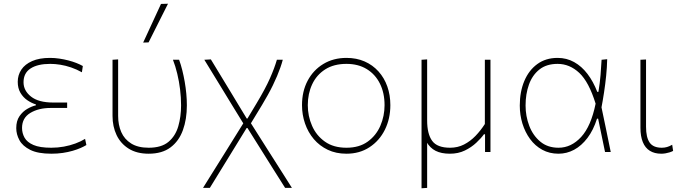

<svg xmlns="http://www.w3.org/2000/svg" viewBox="-20 -814 3644 1028"><path d="M255 9Q183 9 142 -11.5Q101 -32 84 -63.5Q67 -95 67 -128Q67 -167 84.5 -192.2Q102 -217.5 126.8 -231.5Q151.5 -245.5 172 -250V-255Q149 -262 126.5 -277.2Q104 -292.5 89.5 -317Q75 -341.5 75 -376Q75 -412 94.2 -441Q113.5 -470 152 -487Q190.5 -504 248 -504Q273 -504 298 -500.2Q323 -496.5 346 -490.5Q369 -484.5 388.8 -476.8Q408.5 -469 423.5 -460.5L418.5 -427Q390 -443 360.5 -453Q331 -463 302.8 -467.5Q274.5 -472 249 -472Q181.5 -472 143.8 -447.5Q106 -423 106 -373.5Q106 -328.5 146.2 -296.8Q186.5 -265 265 -265Q286 -265 304 -265Q322 -265 339.5 -265V-236Q318.5 -236 298 -236Q277.5 -236 251.5 -236Q186.5 -236 142.2 -209.2Q98 -182.5 98 -129Q98 -101 111.5 -76.8Q125 -52.5 159 -37.8Q193 -23 254.5 -23Q289 -23 322 -29Q355 -35 384 -45.8Q413 -56.5 435.5 -70.5L442.5 -37.5Q430.5 -30 411.8 -21.8Q393 -13.5 368.8 -6.5Q344.5 0.5 315.8 4.8Q287 9 255 9Z M776 9Q712.5 9 669.2 -18Q626 -45 604.2 -90.8Q582.5 -136.5 582.5 -193.5Q582.5 -218 582.5 -236.2Q582.5 -254.5 582.5 -271Q582.5 -332 582.5 -385Q582.5 -438 582.5 -494L612.5 -496Q612.5 -403.5 612.5 -325.5Q612.5 -247.5 612.5 -193.5Q612.5 -145.5 629.2 -107Q646 -68.5 682.2 -45.8Q718.5 -23 776 -23Q844.5 -23 882 -54.5Q919.5 -86 934.5 -137.8Q949.5 -189.5 949.5 -250Q949.5 -292 944.2 -335Q939 -378 929.2 -418.8Q919.5 -459.5 906 -494H939Q948.5 -468 956 -438Q963.5 -408 969 -376.2Q974.5 -344.5 977.5 -312.5Q980.5 -280.5 980.5 -250Q980.5 -175.5 959.2 -117Q938 -58.5 893 -24.8Q848 9 776 9ZM746.5 -586Q770.5 -638 794.5 -690Q818.5 -742 842 -793L879.5 -794Q862 -759.5 844.8 -725Q827.5 -690.5 810.2 -656.2Q793 -622 775.5 -587Z M1067 192Q1077.5 175 1090.5 154.2Q1103.5 133.5 1118.2 109.8Q1133 86 1149.5 59.8Q1166 33.5 1183.8 5Q1201.5 -23.5 1220.5 -54L1282.5 -153.5L1222 -252Q1185.5 -311.5 1148 -373.2Q1110.5 -435 1074 -494L1109 -496Q1130.5 -460.5 1158.8 -414Q1187 -367.5 1214 -323.2Q1241 -279 1258.5 -249.5L1301 -179.5H1305L1354.5 -262Q1401 -339.5 1425.5 -395Q1450 -450.5 1462.5 -494H1494Q1489 -474.5 1481.2 -452.5Q1473.5 -430.5 1463.5 -406.8Q1453.5 -383 1441.2 -357.8Q1429 -332.5 1414.2 -306Q1399.5 -279.5 1383 -252L1323.5 -154L1410 -17.5Q1440.5 30 1463 65.8Q1485.5 101.5 1504.8 131.5Q1524 161.5 1543 192H1506.5Q1491 167 1475.2 142.2Q1459.5 117.5 1444 93Q1428.5 68.5 1412.8 43.2Q1397 18 1381 -7.5L1305 -128.5H1300.5L1249.5 -45.5Q1200 35 1165 92Q1130 149 1103.5 192Z M1835 9Q1779 9 1735 -12Q1691 -33 1660.2 -69.2Q1629.5 -105.5 1613.2 -152.5Q1597 -199.5 1597 -251Q1597 -325 1627.2 -382Q1657.5 -439 1711.2 -471.5Q1765 -504 1835 -504Q1889 -504 1932.2 -485Q1975.5 -466 2006.5 -431.5Q2037.5 -397 2053.8 -351Q2070 -305 2070 -251Q2070 -178.5 2040.8 -119.5Q2011.5 -60.5 1958.5 -25.8Q1905.5 9 1835 9ZM1835 -23Q1903.5 -23 1948.8 -55.8Q1994 -88.5 2016.5 -140.5Q2039 -192.5 2039 -251Q2039 -316.5 2014.2 -366.2Q1989.5 -416 1943.8 -444Q1898 -472 1835 -472Q1767.5 -472 1721.2 -442.5Q1675 -413 1651.5 -362.8Q1628 -312.5 1628 -251Q1628 -192.5 1650.8 -140.5Q1673.5 -88.5 1719.5 -55.8Q1765.5 -23 1835 -23Z M2237 194Q2237 137.5 2237 84.5Q2237 31.5 2237 -29V-271Q2237 -311.5 2237 -348.2Q2237 -385 2237 -420.8Q2237 -456.5 2237 -494L2267 -496Q2267 -458.5 2267 -422.2Q2267 -386 2267 -348.8Q2267 -311.5 2267 -271V-169Q2267 -97 2293.8 -60Q2320.5 -23 2390 -23Q2430.5 -23 2464.2 -40.2Q2498 -57.5 2525.8 -86.2Q2553.5 -115 2576 -150V-271Q2576 -332 2576 -385Q2576 -438 2576 -494H2606Q2606 -456.5 2606 -420.8Q2606 -385 2606 -348.2Q2606 -311.5 2606 -271V-137Q2606 -107 2606 -73.5Q2606 -40 2606 0H2577Q2577 -23.5 2577 -47.5Q2577 -71.5 2577 -95H2571Q2556 -74 2530.2 -49.8Q2504.5 -25.5 2469 -8.2Q2433.5 9 2389 9Q2342.5 9 2312.2 -6.5Q2282 -22 2264 -54H2267V-29Q2267 31.5 2267 83.5Q2267 135.5 2267 192Z M2970.5 9Q2922 9 2883.5 -12Q2845 -33 2818.2 -69.5Q2791.5 -106 2777.2 -152.2Q2763 -198.5 2763 -249Q2763 -322.5 2787.2 -380.2Q2811.5 -438 2856.8 -471Q2902 -504 2965.5 -504Q3014 -504 3054.2 -481.5Q3094.5 -459 3125.5 -418.2Q3156.5 -377.5 3178 -322H3184Q3192 -369.5 3195.5 -412.8Q3199 -456 3201 -494L3231 -497Q3230 -453.5 3225.5 -408.8Q3221 -364 3214.2 -319.5Q3207.5 -275 3199 -231L3198.5 -249Q3211.5 -186.5 3224.5 -124.5Q3237.5 -62.5 3250 0H3219.5Q3210 -45 3201 -89.5Q3192 -134 3182.5 -178.5H3176.5Q3157 -117 3125.2 -75.2Q3093.5 -33.5 3054 -12.2Q3014.5 9 2970.5 9ZM2970.5 -23Q3038.5 -23 3091.5 -80.5Q3144.5 -138 3169 -259Q3133 -375.5 3081.5 -423.8Q3030 -472 2965.5 -472Q2906 -472 2868 -441.8Q2830 -411.5 2812 -361Q2794 -310.5 2794 -249Q2794 -192 2813.8 -140.2Q2833.5 -88.5 2872.8 -55.8Q2912 -23 2970.5 -23Z M3520.5 9Q3484.5 9 3459.5 -6.5Q3434.5 -22 3421.8 -53Q3409 -84 3409 -130Q3409 -173.5 3409 -205Q3409 -236.5 3409 -271Q3409 -332 3409 -385Q3409 -438 3409 -494L3439 -495.5Q3439 -433.5 3439 -377.5Q3439 -321.5 3439 -274.5Q3439 -227.5 3439 -191V-135Q3439 -78.5 3458.2 -50.8Q3477.5 -23 3523.5 -23Q3538 -23 3551.2 -26.8Q3564.5 -30.5 3579 -39L3584 -6Q3575.5 -1.5 3565 1.8Q3554.5 5 3543.2 7Q3532 9 3520.5 9Z"/></svg>

Font: Commissioner Thin
Style: Regular
Weight: 100
Designer: Kostas Bartsokas
Foundry: Kostas Bartsokas
Version: Version 1.001;gftools[0.9.23]